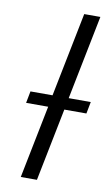

<svg xmlns="http://www.w3.org/2000/svg" viewBox="-85 -787 483 831"><g transform="rotate(10 156.5 -371.0)"><path d="M68 0 132 -320H35L45 -372H142L216 -742H287L213 -372H310L300 -320H203L139 0Z"/></g></svg>

Font: Montserrat
Style: Italic
Weight: 400
Italic angle: -11.3°
Designer: Julieta Ulanovsky
Foundry: Julieta Ulanovsky
Version: Version 9.000; ttfautohint (v1.8.4.7-5d5b)